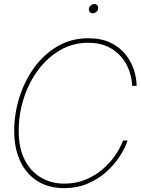

<svg xmlns="http://www.w3.org/2000/svg" viewBox="-20 -928 701 957"><path d="M299.8 9.8Q222.7 9.8 166.7 -25.4Q110.8 -60.5 80.8 -124.8Q50.8 -189 50.8 -275.4Q50.8 -359.9 76.4 -441.9Q102.1 -523.9 150.1 -590.6Q198.2 -657.2 266.6 -697.3Q335 -737.3 420.4 -737.3Q484.9 -737.3 530.5 -715.3Q576.2 -693.4 605 -657.7Q633.8 -622.1 647.2 -580.6Q660.6 -539.1 661.1 -500H638.7Q637.2 -537.6 624 -575.4Q610.8 -613.3 584.2 -644.8Q557.6 -676.3 516.8 -695.6Q476.1 -714.8 419.9 -714.8Q343.8 -714.8 280.3 -678.2Q216.8 -641.6 170.4 -579.3Q124 -517.1 98.6 -438.5Q73.2 -359.9 73.2 -275.4Q73.2 -189.5 103.3 -130.9Q133.3 -72.3 184.8 -42.5Q236.3 -12.7 300.8 -12.7Q357.4 -12.7 405 -32Q452.6 -51.3 490 -83Q527.3 -114.7 553.5 -152.6Q579.6 -190.4 593.3 -227.5H616.2Q603 -189 575.9 -147.5Q548.8 -106 508.8 -70.3Q468.8 -34.7 416.3 -12.5Q363.8 9.8 299.8 9.8ZM442.4 -861.8Q433.1 -861.8 427.5 -868.7Q421.9 -875.5 423.3 -884.8Q424.8 -894.5 432.9 -901.1Q440.9 -907.7 450.2 -907.7Q460 -907.7 465.3 -901.1Q470.7 -894.5 469.2 -884.8Q467.8 -875.5 460 -868.7Q452.1 -861.8 442.4 -861.8Z"/></svg>

Font: Inter Display Thin
Style: Italic
Weight: 100
Italic angle: -9.39999°
Designer: Rasmus Andersson
Foundry: rsms
Version: Version 4.000;git-a52131595